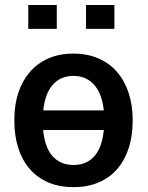

<svg xmlns="http://www.w3.org/2000/svg" viewBox="-20 -758 606 788"><path d="M213 -639.5H96V-737.5H213ZM449.5 -639.5H333V-737.5H449.5ZM282 10Q223 10 177.8 -9.5Q132.5 -29 101.8 -64.8Q71 -100.5 55 -150.2Q39 -200 39 -261V-269Q39 -328 55.2 -377.2Q71.5 -426.5 102.2 -462.2Q133 -498 178 -518Q223 -538 281 -538Q338.5 -538 384 -518.2Q429.5 -498.5 460.5 -462.5Q491.5 -426.5 508 -376.5Q524.5 -326.5 524.5 -266V-261Q524.5 -201.5 508.8 -151.8Q493 -102 462.5 -66Q432 -30 386.5 -10Q341 10 282 10ZM406 -305Q402.5 -337.5 393 -363.8Q383.5 -390 368 -408.2Q352.5 -426.5 330.8 -436.5Q309 -446.5 281 -446.5Q253 -446.5 231.5 -436.5Q210 -426.5 194.8 -408.2Q179.5 -390 170.2 -363.8Q161 -337.5 157.5 -305ZM282 -81Q310.5 -81 332.5 -91Q354.5 -101 369.8 -119.8Q385 -138.5 394 -165Q403 -191.5 406 -224.5H157Q160 -192 168.8 -165.5Q177.5 -139 193 -120.2Q208.5 -101.5 230.5 -91.2Q252.5 -81 282 -81Z"/></svg>

Font: Roberto Sans Medium
Style: Regular
Weight: 500
Designer: Google (font) & Cristiano Sobral (main changes)
Version: Version 1.000;October 12, 2021;FontCreator 14.0.0.2814 64-bi